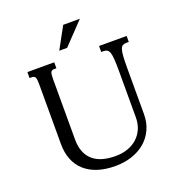

<svg xmlns="http://www.w3.org/2000/svg" viewBox="-161 -1040 1078 1178"><g transform="rotate(-20 378.0 -451.0)"><path d="M663.6 -229.5Q663.6 -173.3 642.8 -128.7Q622.1 -84 585.4 -53Q548.8 -22 499 -5.6Q449.2 10.7 391.6 10.7Q326.7 10.7 276.6 -5.6Q226.6 -22 192.1 -53Q157.7 -84 139.9 -128.7Q122.1 -173.3 122.1 -229.5V-624.5Q122.1 -653.8 116.9 -665.3Q111.8 -676.8 94.2 -676.8H79.6V-715.8H254.9V-676.8H240.2Q222.7 -676.8 217.8 -664.8Q212.9 -652.8 212.9 -624V-228Q212.9 -179.7 227.1 -145.3Q241.2 -110.8 267.3 -88.9Q293.5 -66.9 330.3 -56.6Q367.2 -46.4 412.6 -46.4Q458 -46.4 494.4 -59.6Q530.8 -72.8 556.4 -96.7Q582 -120.6 595.9 -153.6Q609.9 -186.5 609.9 -226.1V-531.2Q609.9 -577.1 607.9 -605.7Q606 -634.3 600.6 -649.9Q595.2 -665.5 585.9 -671.1Q576.7 -676.8 562.5 -676.8H547.4V-715.8H727.5V-676.8H710.4Q696.3 -676.8 687 -671.1Q677.7 -665.5 672.6 -649.9Q667.5 -634.3 665.5 -605.5Q663.6 -576.7 663.6 -530.8ZM385.3 -913.1H494.1L359.4 -772H308.1Z"/></g></svg>

Font: Arian Grqi
Style: Regular
Weight: 400
Designer: Ruben Hakobyan (Tarumian)
Foundry: Ruben Hakobyan (Tarumian)
Version: Version 1.003